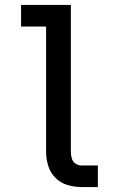

<svg xmlns="http://www.w3.org/2000/svg" viewBox="-20 -755 472 775"><path d="M309 0H375V-87H309Q296 -87 284.5 -95Q273 -103 269.5 -116.5Q266 -130 266 -143V-735H65V-648H166V-143Q166 -114 174.5 -86Q183 -58 204 -37Q225 -16 253 -8Q281 0 309 0Z"/></svg>

Font: Iosevka Sparkle Medium
Style: Regular
Weight: 500
Designer: Belleve Invis
Foundry: Belleve Invis
Version: Version 4.5.0; ttfautohint (v1.8.3)